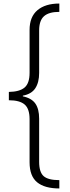

<svg xmlns="http://www.w3.org/2000/svg" viewBox="-20 -820 394 1084"><path d="M315 244Q232 244 189.5 209Q147 174 147 96V-147Q147 -206 119 -230Q91 -254 30 -254V-301Q91 -302 119 -326Q147 -350 147 -409V-651Q147 -725 191.5 -762.5Q236 -800 315 -800V-753Q256 -753 228.5 -728.5Q201 -704 201 -648V-408Q201 -355 179.5 -322Q158 -289 109 -280V-276Q158 -266 179.5 -235.5Q201 -205 201 -150V94Q201 152 226.5 174.5Q252 197 315 197Z"/></svg>

Font: Noto Sans Tamil Condensed Light
Style: Regular
Weight: 300
Width: 3
Designer: Jelle Bosma - Monotype Design Team
Foundry: Monotype Imaging Inc.
Version: Version 2.004; ttfautohint (v1.8.4.7-5d5b)